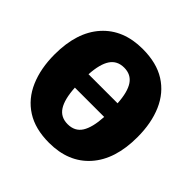

<svg xmlns="http://www.w3.org/2000/svg" viewBox="-187 -880 1065 1065"><g transform="rotate(45 345.0 -348.0)"><path d="M345 20Q236 20 164 -26Q92 -72 56 -155.5Q20 -239 20 -349Q20 -523 106.5 -619.5Q193 -716 345 -716Q454 -716 526 -670.5Q598 -625 634 -542Q670 -459 670 -349Q670 -174 583.5 -77Q497 20 345 20ZM459 -404Q454 -488 426.5 -529Q399 -570 345 -570Q291 -570 263.5 -529Q236 -488 231 -404ZM345 -126Q401 -126 428 -168.5Q455 -211 460 -298H230Q235 -211 262.5 -168.5Q290 -126 345 -126Z"/></g></svg>

Font: Trujillo Black
Style: Regular
Weight: 900
Designer: Fira Sans original fonts by bBox Type GmbH, Carrois Corporate GbR, & Edenspiekermann AG / Changes by Cristiano Sobral
Foundry: Fira Sans original fonts by bBox Type GmbH, Carrois Corporate GbR, & Edenspiekermann AG / Changes by Cristiano Sobral
Version: Version 4.301;July 28, 2020;FontCreator 13.0.0.2655 64-bit